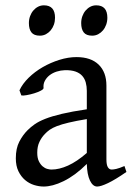

<svg xmlns="http://www.w3.org/2000/svg" viewBox="-20 -682 499 717"><path d="M171.9 -48.8Q201.2 -48.8 234.1 -63.7Q267.1 -78.6 304.2 -110.8V-237.3Q263.2 -230.5 236.6 -224.1Q210 -217.8 192.9 -211.2Q175.8 -204.6 165.5 -197.3Q155.3 -189.9 147.5 -181.6Q134.8 -168.5 127 -151.6Q119.1 -134.8 119.1 -111.8Q119.1 -92.3 125 -80.1Q130.9 -67.9 139.2 -60.8Q147.5 -53.7 156.5 -51.3Q165.5 -48.8 171.9 -48.8ZM452.1 -40Q410.6 -11.2 383.5 1.7Q356.4 14.6 342.8 14.6Q326.7 14.6 315.9 -7.8Q305.2 -30.3 304.2 -69.8Q282.2 -47.9 260.3 -31.7Q238.3 -15.6 217.3 -5.4Q196.3 4.9 177.5 9.8Q158.7 14.6 143.1 14.6Q125.5 14.6 106.9 8.8Q88.4 2.9 73.5 -9.8Q58.6 -22.5 48.8 -42.5Q39.1 -62.5 39.1 -90.8Q39.1 -127.9 52 -152.8Q64.9 -177.7 83 -195.8Q94.7 -207.5 109.6 -218Q124.5 -228.5 149.2 -238.3Q173.8 -248 210.9 -256.8Q248 -265.6 304.2 -273.9V-342.8Q304.2 -359.4 300.3 -373.8Q296.4 -388.2 287.1 -398.7Q277.8 -409.2 262 -414.8Q246.1 -420.4 222.2 -419.9Q206.5 -419.4 191.4 -414.6Q176.3 -409.7 165 -400.9Q153.8 -392.1 147.5 -380.1Q141.1 -368.2 142.6 -353.5Q143.1 -349.1 132.6 -343.5Q122.1 -337.9 107.7 -333.5Q93.3 -329.1 79.3 -326.7Q65.4 -324.2 59.6 -325.7L52.7 -344.7Q64 -369.1 86.9 -391.6Q109.9 -414.1 139.4 -431.2Q168.9 -448.2 201.9 -458.5Q234.9 -468.8 265.6 -468.8Q319.3 -468.8 348.4 -440.7Q377.4 -412.6 377.4 -362.3V-86.9Q377.4 -66.4 382.8 -57.6Q388.2 -48.8 397 -48.8Q403.8 -48.8 414.6 -51.3Q425.3 -53.7 444.8 -62ZM380.9 -615.7Q380.9 -602.1 376.5 -589.8Q372.1 -577.6 364.5 -568.6Q356.9 -559.6 346.7 -554.2Q336.4 -548.8 324.2 -548.8Q302.2 -548.8 292.7 -561Q283.2 -573.2 283.2 -595.7Q283.2 -609.4 287.6 -621.6Q292 -633.8 299.8 -642.8Q307.6 -651.9 317.6 -657Q327.6 -662.1 339.4 -662.1Q380.9 -662.1 380.9 -615.7ZM185.5 -615.7Q185.5 -602.1 181.2 -589.8Q176.8 -577.6 169.2 -568.6Q161.6 -559.6 151.4 -554.2Q141.1 -548.8 128.9 -548.8Q106.9 -548.8 97.4 -561Q87.9 -573.2 87.9 -595.7Q87.9 -609.4 92.3 -621.6Q96.7 -633.8 104.5 -642.8Q112.3 -651.9 122.3 -657Q132.3 -662.1 144 -662.1Q185.5 -662.1 185.5 -615.7Z"/></svg>

Font: Gentium Unicode
Style: Regular
Weight: 400
Version: Version 1.009